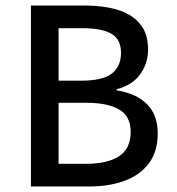

<svg xmlns="http://www.w3.org/2000/svg" viewBox="-20 -675 640 695"><path d="M92 0V-655H287Q354 -655 405.5 -639.5Q457 -624 486.5 -589Q516 -554 516 -495Q516 -447 488 -407Q460 -367 402 -352V-348Q473 -337 512 -298Q551 -259 551 -192Q551 -127 519.5 -84.5Q488 -42 432 -21Q376 0 303 0ZM192 -383H275Q351 -383 384.5 -408.5Q418 -434 418 -484Q418 -533 383 -553Q348 -573 278 -573H192ZM192 -82H291Q369 -82 411 -109.5Q453 -137 453 -198Q453 -254 411.5 -278.5Q370 -303 291 -303H192Z"/></svg>

Font: Source Code Pro ExtraLight Medium
Style: Regular
Weight: 500
Monospace: yes
Version: Version 1.018;hotconv 1.0.116;makeotfexe 2.5.65601